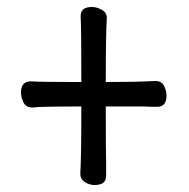

<svg xmlns="http://www.w3.org/2000/svg" viewBox="-20 -615 540 550"><path d="M251 -85Q236 -85 223 -93.5Q210 -102 210 -117Q213 -162 213 -310Q90 -310 73 -307Q54 -307 47 -322Q40 -337 40 -351Q41 -382 68 -382Q96 -380 213 -380Q213 -538 211 -569Q211 -595 243 -595Q257 -595 271.5 -587Q286 -579 286 -564Q283 -518 283 -380Q372 -380 425 -383Q443 -383 450 -369Q457 -355 457 -341Q457 -309 430 -309Q410 -309 392 -310H283Q283 -172 284 -153V-111Q284 -85 251 -85Z"/></svg>

Font: LXGW WenKai Mono TC
Style: Bold
Weight: 700
Designer: LXGW / Fontworks Inc.
Foundry: LXGW / Fontworks Inc.
Version: Version 1.330